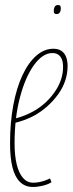

<svg xmlns="http://www.w3.org/2000/svg" viewBox="-20 -734 289 764"><path d="M39 -262Q59 -267 79 -275Q99 -283 118 -294Q167 -323 199 -370Q231 -417 231 -468Q231 -495 220 -509Q209 -523 189 -523Q150 -523 115.5 -475.5Q81 -428 59.5 -347Q38 -266 38 -164Q38 -115 46.5 -80Q55 -45 71.5 -26Q88 -7 112 -7Q123 -7 134 -9Q145 -11 156 -14.5Q167 -18 179 -24L185 -9Q171 0 150 5Q129 10 111 10Q80 10 59.5 -10Q39 -30 29.5 -68.5Q20 -107 20 -163Q20 -247 33 -316Q46 -385 69.5 -435Q93 -485 124.5 -512.5Q156 -540 192 -540Q212 -540 224.5 -531.5Q237 -523 243 -507.5Q249 -492 249 -472Q249 -411 211.5 -359Q174 -307 118 -275Q98 -264 77 -256.5Q56 -249 36 -244ZM205 -678Q199 -678 196.5 -681Q194 -684 194 -689Q194 -696 195.5 -701.5Q197 -707 200.5 -710.5Q204 -714 210 -714Q218 -714 220 -710.5Q222 -707 222 -701Q222 -695 220.5 -690Q219 -685 215.5 -681.5Q212 -678 205 -678Z"/></svg>

Font: Georama ExtraCondensed Thin
Style: Italic
Weight: 100
Width: 2
Italic angle: -9°
Designer: Jean-Baptiste Levee
Foundry: Production Type
Version: Version 1.001